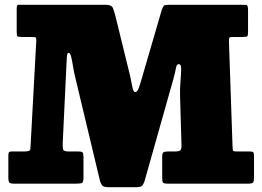

<svg xmlns="http://www.w3.org/2000/svg" viewBox="-20 -770 1100 805"><path d="M106 -615H74Q56.5 -615 53.2 -617.8Q50 -620.5 50 -638.5V-734.5Q50 -750 57 -750Q64 -750 78 -750H418Q438 -750 445.2 -745.5Q452.5 -741 455.2 -731.8Q458 -722.5 462.5 -708.5L525.5 -452Q530.5 -428 534.8 -406Q539 -384 546.5 -384Q555 -384 560.2 -397Q565.5 -410 573 -436L658.5 -729.5Q664 -743.5 668.2 -746.8Q672.5 -750 692 -750H985Q1004 -750 1012 -749.5Q1020 -749 1020 -728.5V-640.5Q1020 -622 1017.5 -618.5Q1015 -615 996 -615H960Q944 -615 941.8 -612Q939.5 -609 940 -593.5L955 -155.5Q955.5 -142.5 956.8 -138.8Q958 -135 972 -135H1027Q1039.5 -135 1042.2 -131.2Q1045 -127.5 1045 -114.5V-27.5Q1045 -11.5 1041.8 -5.8Q1038.5 0 1021 0H683Q666.5 0 663.2 -4.8Q660 -9.5 660 -26.5V-111.5Q660 -128.5 665.8 -131.8Q671.5 -135 687 -135H715Q731 -135 736.2 -140.2Q741.5 -145.5 741 -161L735 -364Q734 -399 736.8 -430.2Q739.5 -461.5 739.5 -481.2Q739.5 -501 730 -501Q720.5 -501 718.2 -487Q716 -473 707 -439L586 -10.5Q580.5 5.5 574 10.2Q567.5 15 545.5 15H440.5Q418.5 15 411.8 10.2Q405 5.5 399.5 -10.5L296 -443.5Q291 -462.5 287 -487.2Q283 -512 278.8 -530.2Q274.5 -548.5 268 -548.5Q261.5 -548.5 260.5 -534.5Q259.5 -520.5 258 -486.5L243 -170.5Q242.5 -152.5 244.5 -143.8Q246.5 -135 267 -135H308Q322 -135 326 -131Q330 -127 330 -112.5V-25.5Q330 -7 324.2 -3.5Q318.5 0 301 0H41Q23.5 0 19.2 -4.5Q15 -9 15 -27.5V-117.5Q15 -128 17.5 -131.5Q20 -135 30 -135H84Q106.5 -135 107.2 -144.2Q108 -153.5 109 -173.5L132 -597.5Q133 -613.5 127.5 -614.2Q122 -615 106 -615Z"/></svg>

Font: Besley* Narrow Fatface
Style: Regular
Weight: 900
Width: 4
Designer: Owen Earl
Foundry: indestructible type*
Version: Version 3.000; ttfautohint (v1.8.3)